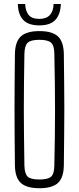

<svg xmlns="http://www.w3.org/2000/svg" viewBox="-20 -966 407 991"><path d="M183.5 5.5Q117 5.5 87.5 -21.8Q58 -49 57 -112Q56 -196 55.5 -266.5Q55 -337 55 -403Q55 -469 55.5 -538Q56 -607 57 -687Q58 -750.5 87.5 -778Q117 -805.5 183.5 -805.5Q250 -805.5 279.2 -778Q308.5 -750.5 309.5 -687Q310.5 -607 311.2 -538Q312 -469 312 -403Q312 -337 311.2 -266.5Q310.5 -196 309.5 -112Q308.5 -49 279.2 -21.8Q250 5.5 183.5 5.5ZM183.5 -39.5Q227.5 -39.5 243.8 -54.2Q260 -69 260.5 -111.5Q262.5 -198 263.2 -267Q264 -336 264 -399.2Q264 -462.5 263.2 -531.8Q262.5 -601 260.5 -688Q260 -730.5 243.8 -745.5Q227.5 -760.5 183.5 -760.5Q139 -760.5 123 -745.5Q107 -730.5 106 -688Q104.5 -603 103.8 -535.2Q103 -467.5 103 -404Q103 -340.5 103.8 -270.5Q104.5 -200.5 106 -111.5Q107 -69 123 -54.2Q139 -39.5 183.5 -39.5ZM183.5 -835Q126.5 -835 100 -863Q73.5 -891 72 -945.5H110Q111 -911.5 127 -890Q143 -868.5 183.5 -868.5Q219.5 -868.5 237.8 -888.8Q256 -909 256.5 -945.5H294Q292 -891.5 265.8 -863.2Q239.5 -835 183.5 -835Z"/></svg>

Font: Big Shoulders Text Thin ExtraLight
Style: Regular
Weight: 250
Version: Version 2.002